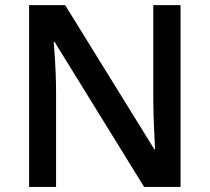

<svg xmlns="http://www.w3.org/2000/svg" viewBox="-20 -734 823 754"><path d="M689 0H545.9L194.8 -568.8H190.9L193.4 -537.1Q200.2 -446.3 200.2 -371.1V0H94.2V-713.9H235.8L585.9 -147.9H588.9Q587.9 -159.2 585 -229.7Q582 -300.3 582 -339.8V-713.9H689Z"/></svg>

Font: f1_57812          
Style: Regular
Weight: 600
Foundry: Ascender Corporation
Version: Version 1.10